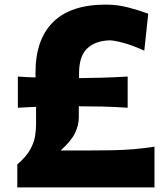

<svg xmlns="http://www.w3.org/2000/svg" viewBox="-20 -809 722 829"><path d="M54.7 0V-99.1Q93.3 -132.3 110.4 -163.3Q127.4 -194.3 131.6 -222.2Q135.7 -250 135.7 -272.5V-347.7Q116.7 -347.2 96.9 -345.9Q77.1 -344.7 57.1 -343.8V-478.5Q76.7 -477.1 95.7 -476.1Q114.7 -475.1 133.3 -474.6V-495.6Q133.3 -638.7 209.5 -713.9Q285.6 -789.1 437 -789.1Q488.3 -789.1 537.1 -775.9Q585.9 -762.7 620.1 -750L603 -590.3Q549.8 -614.3 510.7 -624.5Q471.7 -634.8 452.1 -634.8Q390.1 -632.3 355.7 -599.1Q321.3 -565.9 321.3 -491.7V-471.7Q372.1 -472.2 423.3 -473.6Q474.6 -475.1 531.2 -478.5V-343.8Q473.6 -347.7 422.1 -348.9Q370.6 -350.1 320.3 -350.1V-302.7Q320.3 -268.6 303.7 -234.1Q287.1 -199.7 241.7 -159.2H339.8Q408.2 -159.2 460.4 -160.2Q512.7 -161.1 557.1 -164.8Q601.6 -168.5 647 -175.8V0Z"/></svg>

Font: Pinar-DS1-FD Bold
Style: Regular
Weight: 700
Designer: Amin Abedi
Version: Version 2.000